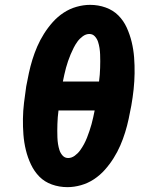

<svg xmlns="http://www.w3.org/2000/svg" viewBox="-20 -763 640 791"><path d="M258 8Q224 8 193.5 -3Q163 -14 142 -35.5Q121 -57 107.5 -85.5Q94 -114 86.5 -145Q79 -176 76.5 -208.5Q74 -241 74.5 -274Q75 -307 79 -340Q83 -373 88 -407Q93 -434 99 -462Q105 -490 113.5 -517.5Q122 -545 133.5 -571.5Q145 -598 161 -623.5Q177 -649 197 -671.5Q217 -694 242 -710.5Q267 -727 295.5 -735Q324 -743 351 -743Q385 -743 415.5 -732Q446 -721 467.5 -699.5Q489 -678 502 -649.5Q515 -621 522.5 -590Q530 -559 532.5 -526.5Q535 -494 534.5 -461Q534 -428 530.5 -395Q527 -362 521 -328Q516 -301 510 -273Q504 -245 495.5 -217.5Q487 -190 475.5 -163.5Q464 -137 448 -111.5Q432 -86 412 -63.5Q392 -41 367 -24.5Q342 -8 313.5 0Q285 8 258 8ZM239 -427H388Q390 -441 391 -455Q392 -469 392.5 -483Q393 -497 393 -510.5Q393 -524 392.5 -538Q392 -552 390 -565Q388 -578 384 -590.5Q380 -603 371 -613Q362 -623 348 -623Q334 -623 321 -613.5Q308 -604 299 -591.5Q290 -579 283.5 -566Q277 -553 271 -539Q265 -525 260.5 -511.5Q256 -498 252 -484Q248 -470 245 -455.5Q242 -441 239 -427ZM261 -112Q275 -112 288 -121.5Q301 -131 310 -143.5Q319 -156 326 -169Q333 -182 338.5 -196Q344 -210 348.5 -223.5Q353 -237 357 -251Q361 -265 364 -279.5Q367 -294 370 -308H221Q219 -294 218 -280Q217 -266 216.5 -252Q216 -238 216 -224.5Q216 -211 216.5 -197Q217 -183 219 -170Q221 -157 225 -144.5Q229 -132 238 -122Q247 -112 261 -112Z"/></svg>

Font: Iosevka SS04 Heavy Extended
Style: Italic
Weight: 900
Width: 7
Italic angle: -9°
Monospace: yes
Designer: Belleve Invis
Foundry: Belleve Invis
Version: Version 19.0.0; ttfautohint (v1.8.4)